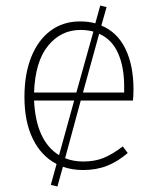

<svg xmlns="http://www.w3.org/2000/svg" viewBox="-20 -609 568 699"><path d="M274 -243 217 -33Q247 -21 283 -21Q325 -21 357 -34Q389 -47 427 -76L445 -52Q409 -21 370 -5.5Q331 10 283 10Q242 10 209 -2L189 70L165 64L186 -12Q130 -41 99.5 -103.5Q69 -166 69 -256Q69 -340 94 -402Q119 -464 164.5 -497.5Q210 -531 271 -531Q303 -531 327 -524L345 -589L368 -583L349 -516Q407 -492 436.5 -431.5Q466 -371 466 -283Q466 -261 464 -243ZM104 -272H258L320 -494Q298 -500 273 -500Q202 -500 155 -442.5Q108 -385 104 -272ZM341 -486 282 -272H432V-295Q432 -366 409.5 -416Q387 -466 341 -486ZM250 -243H104Q111 -96 195 -44Z"/></svg>

Font: FiraGO UltraLight
Style: Regular
Weight: 200
Designer: bBox Type
Foundry: bBox Type GmbH
Version: Version 1.001